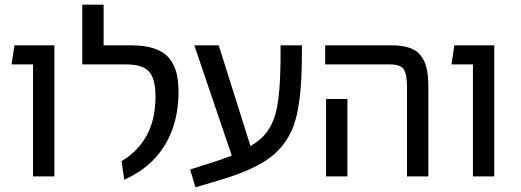

<svg xmlns="http://www.w3.org/2000/svg" viewBox="-20 -759 2241 826"><path d="M122.1 0V-481.9H29.8L42 -564H213.9V0Z M514.6 14.2 502.9 -65.9Q570.8 -105 609.9 -174.1Q648.9 -243.2 648.9 -344.2Q648.9 -419.4 621.6 -450.7Q594.2 -481.9 521 -481.9H334V-738.8H425.8V-564H543Q602.1 -564 642.8 -550.5Q683.6 -537.1 706.3 -510.3Q729 -483.4 738.5 -448.2Q748 -413.1 748 -363.8Q748 -230.5 688.5 -133.5Q628.9 -36.6 514.6 14.2Z M1187 -564H1278.8V-528.8Q1278.8 -336.9 1250.7 -241Q1222.7 -145 1147 -85Q1073.7 -26.9 915 19L820.8 46.9L797.9 -29.8L896 -61Q930.2 -71.3 977.1 -89.8L815.9 -564H920.9L1057.6 -130.9Q1073.7 -139.6 1092.8 -154.8Q1147.9 -198.2 1167.5 -277.8Q1187 -357.4 1187 -526.9Z M1731 0V-384.8Q1731 -439.9 1716.8 -460.9Q1702.6 -481.9 1657.7 -481.9H1378.9V-564H1664.1Q1711.4 -564 1742.7 -553Q1773.9 -542 1791.5 -518.3Q1809.1 -494.6 1815.9 -463.1Q1822.8 -431.6 1822.8 -384.8V0ZM1382.8 0V-333H1474.6V0Z M2014.6 0V-481.9H1922.4L1934.6 -564H2106.4V0Z"/></svg>

Font: FiraGO
Style: Regular
Weight: 400
Designer: bBox Type
Foundry: bBox Type GmbH
Version: Version 1.001;PS 001.001;hotconv 1.0.88;makeotf.lib2.5.64775